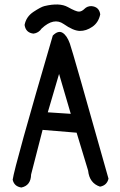

<svg xmlns="http://www.w3.org/2000/svg" viewBox="-20 -838 540 865"><path d="M179.7 -810.5Q248 -827.1 285.6 -806.2Q323.2 -785.2 335.9 -785.6Q348.6 -786.1 360.8 -798.3Q373 -810.5 391.6 -810.5Q426.8 -807.6 431.6 -773.4Q423.8 -736.3 396 -717.3Q368.2 -698.2 339.4 -698.7Q310.5 -699.2 266.6 -730Q222.7 -760.7 168 -710Q154.3 -689.5 130.9 -686.5Q95.7 -690.4 90.8 -725.6Q97.7 -762.7 130.9 -784.7Q164.1 -806.6 179.7 -810.5ZM217.8 -677.7Q242.2 -702.1 261.7 -690.4Q281.2 -678.7 294.4 -642.6Q307.6 -606.4 468.8 -33.2Q461.9 -2.9 430.7 2.9Q382.8 -12.7 377 -69.3L325.2 -240.2L171.9 -252.9L120.1 -51.8Q119.1 -2 76.2 6.8Q43.9 2 37.1 -28.3Q45.9 -90.8 217.8 -677.7ZM246.1 -504.9 195.3 -332 298.8 -325.2Z"/></svg>

Font: JasonHandwriting1
Style: Regular
Weight: 400
Version: Version 1.48.20